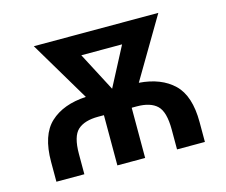

<svg xmlns="http://www.w3.org/2000/svg" viewBox="-83 -655 900 766"><g transform="rotate(-15 367.5 -272.5)"><path d="M674.4 0H559.3V-82Q559.3 -155.2 532.1 -181.3Q505 -207.4 448.2 -207.4H428.3L427.6 -206V0H312.9V-207.4H289.1Q232.6 -207.4 204.5 -182Q176.5 -156.6 176.5 -83.8V0H61.1V-82Q61.1 -192.5 114.2 -241.8Q167.3 -291.2 262.1 -296.5L114 -545.5H628.2L480.8 -296.2Q571.7 -289.4 623 -240.1Q674.4 -190.7 674.4 -82ZM371.8 -300.8 456 -461.6H287.6Z"/></g></svg>

Font: Linik Sans Medium
Style: Regular
Weight: 500
Designer: Rasmus Andersson (font), Cristiano Sobral (main changes)
Foundry: rsms
Version: Version 3.018;June 1, 2022;FontCreator 14.0.0.2814 64-bit; t